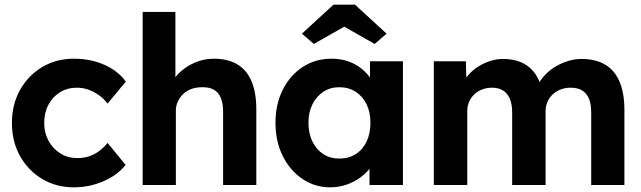

<svg xmlns="http://www.w3.org/2000/svg" viewBox="-20 -791 2742 821"><path d="M31 -265Q31 -344 65.5 -406Q100 -468 160 -504Q220 -540 296 -540Q367 -540 426 -514Q485 -488 518 -442L440 -348Q426 -367 405 -382.5Q384 -398 359.5 -407Q335 -416 309 -416Q268 -416 236.5 -396.5Q205 -377 187 -343Q169 -309 169 -265Q169 -223 187.5 -189Q206 -155 238 -135Q270 -115 310 -115Q336 -115 359 -122Q382 -129 402.5 -144Q423 -159 440 -180L517 -86Q484 -43 423.5 -16.5Q363 10 296 10Q220 10 160 -26Q100 -62 65.5 -124Q31 -186 31 -265Z M590 -740H730V-421L702 -409Q713 -445 741.5 -474.5Q770 -504 810 -522Q850 -540 894 -540Q954 -540 994.5 -516Q1035 -492 1055.5 -443.5Q1076 -395 1076 -324V0H934V-313Q934 -349 924 -373Q914 -397 893.5 -408Q873 -419 843 -418Q819 -418 798.5 -410.5Q778 -403 763.5 -389Q749 -375 740.5 -357Q732 -339 732 -318V0H662Q639 0 621 0Q603 0 590 0Z M1158 -266Q1158 -346 1189.5 -408Q1221 -470 1275 -505Q1329 -540 1398 -540Q1437 -540 1469.5 -528.5Q1502 -517 1526.5 -497Q1551 -477 1568 -451Q1585 -425 1592 -395L1562 -400V-529H1703V0H1560V-127L1592 -130Q1584 -102 1566 -77Q1548 -52 1521.5 -32.5Q1495 -13 1462 -1.5Q1429 10 1392 10Q1326 10 1273 -26Q1220 -62 1189 -124Q1158 -186 1158 -266ZM1564 -266Q1564 -311 1547.5 -345Q1531 -379 1501 -398.5Q1471 -418 1431 -418Q1392 -418 1362.5 -398.5Q1333 -379 1316 -345Q1299 -311 1299 -266Q1299 -220 1316 -185.5Q1333 -151 1362.5 -132Q1392 -113 1431 -113Q1471 -113 1501 -132Q1531 -151 1547.5 -185.5Q1564 -220 1564 -266ZM1406 -771H1498L1633 -647L1582 -603L1452 -677L1322 -603L1271 -647Z M1835 0V-529H1972L1975 -428L1954 -424Q1965 -450 1983.5 -471Q2002 -492 2026 -507Q2050 -522 2077 -530.5Q2104 -539 2131 -539Q2172 -539 2205 -526Q2238 -513 2261 -485.5Q2284 -458 2297 -413L2275 -415L2282 -431Q2295 -455 2315 -475Q2335 -495 2360 -509Q2385 -523 2412 -531Q2439 -539 2465 -539Q2527 -539 2568 -514.5Q2609 -490 2629.5 -441Q2650 -392 2650 -321V0H2508V-311Q2508 -347 2498 -370Q2488 -393 2469 -404.5Q2450 -416 2420 -416Q2397 -416 2377.5 -408.5Q2358 -401 2343.5 -387.5Q2329 -374 2321 -355.5Q2313 -337 2313 -316V0H2170V-312Q2170 -345 2160 -368.5Q2150 -392 2131 -404Q2112 -416 2084 -416Q2061 -416 2041.5 -408.5Q2022 -401 2008 -387.5Q1994 -374 1986 -356Q1978 -338 1978 -317V0Z"/></svg>

Font: Our Lexend SemiBold
Style: Regular
Weight: 600
Designer: Bonnie Shaver-Troup, Thomas Jockin
Foundry: Lexend
Version: Version 1.007